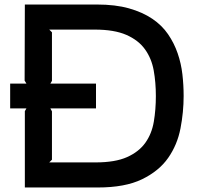

<svg xmlns="http://www.w3.org/2000/svg" viewBox="-20 -830 888 850"><path d="M793 -405Q793 -334 779 -261.5Q765 -189 724.5 -131Q684 -73 609 -36.5Q534 0 413 0H90V-338L97 -350H25V-460H97L89 -473L90 -810H178H250H409Q491 -810 551 -793Q611 -776 654 -747Q697 -718 724 -678.5Q751 -639 766.5 -594Q782 -549 787.5 -501Q793 -453 793 -405ZM670 -405Q670 -465 660.5 -518Q651 -571 622 -611.5Q593 -652 539.5 -675.5Q486 -699 399 -699H198L210 -687V-472L203 -460H405V-350H203L210 -337V-123L198 -111H403Q490 -111 542.5 -134.5Q595 -158 623.5 -198Q652 -238 661 -291.5Q670 -345 670 -405Z"/></svg>

Font: Sinkin Sans 500 Medium
Style: 500 Medium
Weight: 500
Designer: Keith Bates
Foundry: K-Type
Version: Sinkin Sans (version 1.0)  by Keith Bates   •   © 2014   www